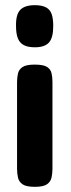

<svg xmlns="http://www.w3.org/2000/svg" viewBox="-20 -509 275 743"><path d="M114 -259Q148 -259 162 -250Q176 -241 179.5 -225.5Q183 -210 183 -192V144Q183 162 179.5 178Q176 194 162 204Q148 214 115 214Q81 214 67 204Q53 194 49.5 178Q46 162 46 144V-191Q46 -209 49.5 -224.5Q53 -240 67 -249.5Q81 -259 114 -259ZM115 -489Q141 -489 157 -481Q173 -473 179.5 -455.5Q186 -438 186 -408Q186 -363 169.5 -344.5Q153 -326 115 -326Q88 -326 72 -334.5Q56 -343 49 -361Q42 -379 42 -408Q41 -453 58.5 -471Q76 -489 115 -489Z"/></svg>

Font: Fredoka Condensed SemiBold
Style: Regular
Weight: 600
Width: 3
Designer: Ben Nathan
Foundry: Milena B. Brandão, Ben Nathan
Version: Version 2.001